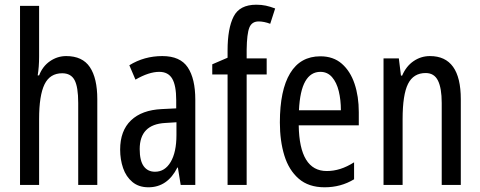

<svg xmlns="http://www.w3.org/2000/svg" viewBox="-20 -785 2039 815"><path d="M146 -545Q146 -501 140 -465H146Q161 -504 192.5 -525.5Q224 -547 261 -547Q330 -547 361.5 -500Q393 -453 393 -364V0H312V-348Q312 -416 296.5 -445Q281 -474 244 -474Q192 -474 169 -427Q146 -380 146 -279V0H65V-760H146Z M669 -547Q745 -547 777 -499Q809 -451 809 -362V0H747L735 -74H733Q691 10 610 10Q569 10 542 -12.5Q515 -35 502.5 -71.5Q490 -108 490 -150Q490 -230 536 -274Q582 -318 667 -322L728 -325V-360Q728 -422 711 -451Q694 -480 656 -480Q612 -480 555 -447L529 -508Q592 -547 669 -547ZM681 -263Q573 -257 573 -152Q573 -103 590 -79.5Q607 -56 638 -56Q680 -56 704.5 -97.5Q729 -139 729 -212V-266Z M1112 -469H1027V0H946V-469H881V-512L946 -540V-571Q946 -664 971.5 -714.5Q997 -765 1068 -765Q1090 -765 1108.5 -761Q1127 -757 1148 -749L1127 -684Q1114 -689 1101.5 -691.5Q1089 -694 1078 -694Q1049 -694 1038.5 -668Q1028 -642 1027 -574V-537H1112Z M1340 -546Q1395 -546 1431 -514.5Q1467 -483 1485 -429.5Q1503 -376 1503 -309V-253H1248Q1251 -59 1367 -59Q1396 -59 1424.5 -68Q1453 -77 1483 -96V-24Q1427 10 1358 10Q1290 10 1248 -26.5Q1206 -63 1187 -125Q1168 -187 1168 -265Q1168 -402 1211.5 -474Q1255 -546 1340 -546ZM1340 -480Q1299 -480 1276 -440Q1253 -400 1249 -317H1427Q1427 -361 1418 -398Q1409 -435 1389.5 -457.5Q1370 -480 1340 -480Z M1805 -547Q1936 -547 1936 -364V0H1855V-348Q1855 -411 1839 -443Q1823 -475 1787 -475Q1735 -475 1712 -429Q1689 -383 1689 -279V0H1608V-537H1673L1682 -464H1687Q1704 -504 1735.5 -525.5Q1767 -547 1805 -547Z"/></svg>

Font: Noto Sans Sinhala UI ExtraCondensed
Style: Regular
Weight: 400
Width: 2
Designer: Jelle Bosma - Monotype Design Team
Foundry: Monotype Imaging Inc.
Version: Version 2.006; ttfautohint (v1.8.4.7-5d5b)